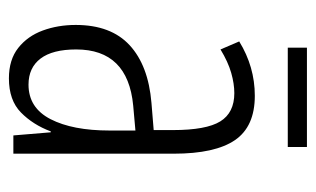

<svg xmlns="http://www.w3.org/2000/svg" viewBox="-159 -540 709 431"><g transform="rotate(90 195.5 -324.5)"><path d="M195 -542Q264 -542 294.5 -497.5Q325 -453 325 -360V0H284L277 -84H275Q260 -44 232.5 -17Q205 10 156 10Q114 10 87.5 -11Q61 -32 48.5 -66Q36 -100 36 -140Q36 -219 81.5 -261Q127 -303 211 -310L272 -315V-358Q272 -433 252.5 -464.5Q233 -496 189 -496Q168 -496 143.5 -489Q119 -482 91 -465L73 -507Q130 -542 195 -542ZM217 -269Q91 -257 91 -141Q91 -88 111.5 -61Q132 -34 170 -34Q222 -34 247.5 -83.5Q273 -133 273 -216V-274ZM310 -659V-616H87V-659Z"/></g></svg>

Font: Noto Sans Lao UI ExtCond Light
Style: Regular
Weight: 300
Width: 2
Designer: Monotype Design Team
Foundry: Monotype Imaging Inc.
Version: Version 2.000; ttfautohint (v1.8.4.7-5d5b)